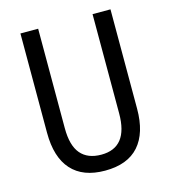

<svg xmlns="http://www.w3.org/2000/svg" viewBox="-108 -802 801 900"><g transform="rotate(-15 292.5 -352.0)"><path d="M511 -232Q511 -114 456 -52Q401 10 292 10Q185 10 129.5 -51.5Q74 -113 74 -232V-714H160V-231Q160 -147 194 -107Q228 -67 294 -67Q424 -67 424 -232V-714H511Z"/></g></svg>

Font: Noto Sans Thai Looped Condensed
Style: Regular
Weight: 400
Width: 3
Designer: Sasikarn Vongin, Ben Mitchell
Foundry: The Fontpad Ltd
Version: Version 1.001; ttfautohint (v1.8.4.7-5d5b)